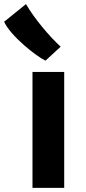

<svg xmlns="http://www.w3.org/2000/svg" viewBox="-71 -902 414 922"><path d="M85 0H237.3V-556.6H85ZM147.5 -610.8 220.2 -677.7C163.1 -730.5 94.2 -813 53.7 -882.3L-51.3 -797.4C-18.1 -726.6 106.4 -629.4 147.5 -610.8Z"/></svg>

Font: Merriweather Sans
Style: Bold
Weight: 700
Designer: Eben Sorkin ( eben@eyebytes.com )
Foundry: Eben Sorkin
Version: Version 1.003